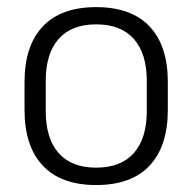

<svg xmlns="http://www.w3.org/2000/svg" viewBox="-20 -520 553 552"><path d="M256.5 12Q155.5 12 103 -43.8Q50.5 -99.5 50.5 -204.5V-284Q50.5 -388.5 103 -444Q155.5 -499.5 256.5 -499.5Q357.5 -499.5 410 -444Q462.5 -388.5 462.5 -284V-204.5Q462.5 -99.5 410 -43.8Q357.5 12 256.5 12ZM256.5 -38Q327.5 -38 364.8 -80Q402 -122 402 -201V-287.5Q402 -366 364.8 -408Q327.5 -450 256.5 -450Q185.5 -450 148.5 -408Q111.5 -366 111.5 -287.5V-201Q111.5 -122 148.5 -80Q185.5 -38 256.5 -38Z"/></svg>

Font: Anek Telugu Light
Style: Regular
Weight: 300
Version: Version 1.003